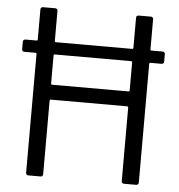

<svg xmlns="http://www.w3.org/2000/svg" viewBox="-51 -748 742 796"><g transform="rotate(5 320.0 -350.0)"><path d="M606 -560H559C557 -560 555 -562 555 -564V-690C555 -696 551 -700 545 -700H494C488 -700 484 -696 484 -690V-564C484 -562 482 -560 480 -560H161C159 -560 157 -562 157 -564V-690C157 -696 153 -700 147 -700H96C90 -700 86 -696 86 -690V-564C86 -562 84 -560 82 -560H35C29 -560 25 -556 25 -550V-519C25 -513 29 -509 35 -509H82C84 -509 86 -507 86 -505V-10C86 -4 90 0 96 0H147C153 0 157 -4 157 -10V-317C157 -319 159 -321 161 -321H480C482 -321 484 -319 484 -317V-10C484 -4 488 0 494 0H545C551 0 555 -4 555 -10V-505C555 -507 557 -509 559 -509H606C612 -509 616 -513 616 -519V-550C616 -556 612 -560 606 -560ZM480 -383H161C159 -383 157 -385 157 -387V-505C157 -507 159 -509 161 -509H480C482 -509 484 -507 484 -505V-387C484 -385 482 -383 480 -383Z"/></g></svg>

Font: Elastic
Style: elastic
Weight: 400
Designer: Jeremy Tribby
Foundry: Tribby Type
Version: Version 1.422;hotconv 1.0.109;makeotfexe 2.5.65596